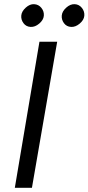

<svg xmlns="http://www.w3.org/2000/svg" viewBox="-20 -900 424 920"><path d="M276 -826Q278 -846 297.5 -863.5Q317 -881 338 -880Q359 -879 372.5 -862Q386 -845 384 -824Q382 -804 362 -787Q342 -770 321 -771Q299 -772 286.5 -789Q274 -806 276 -826ZM82 -826Q84 -846 103.5 -863.5Q123 -881 143 -880Q165 -879 178.5 -862Q192 -845 190 -824Q188 -804 168 -787Q148 -770 127 -771Q105 -772 92.5 -789Q80 -806 82 -826ZM169 -700H254L133 0H51Z"/></svg>

Font: Von Book
Style: Italic
Weight: 400
Version: Version 4.000; ttfautohint (v1.8.4.7-5d5b)